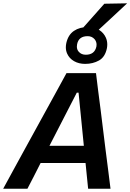

<svg xmlns="http://www.w3.org/2000/svg" viewBox="-48 -1164 804 1184"><path d="M-28.5 0Q3 -58 38 -122Q73 -185.5 104.5 -243.5L238.5 -487.5Q273 -550.5 302.5 -604Q331.5 -657.5 362 -713H544Q550.5 -658.5 557.2 -605.5Q564 -552.5 572.5 -487L603 -240.5Q610.5 -182.5 618.5 -119.5Q626.5 -56.5 633.5 0H495.5Q491.5 -38.5 487.5 -79L479.5 -159H202.5Q182.5 -119 161.8 -78.8Q141 -38.5 121 0ZM425.5 -592.5 257 -265H469L436.5 -592.5ZM477.5 -770Q438 -770 408.8 -786.8Q379.5 -803.5 366.5 -832.5Q358 -850.5 358 -872.5Q358 -885 361 -899Q372.5 -949.5 408 -973.5Q443.5 -997.5 495.5 -997.5Q535.5 -997.5 563.8 -979.2Q592 -961 605 -931.5Q613.5 -912 613.5 -890Q613.5 -879 611.5 -867.5Q600.5 -812.5 562.8 -791.2Q525 -770 477.5 -770ZM481 -826.5Q535.5 -826.5 546.5 -877Q547.5 -883 547.5 -889Q547.5 -907 535.5 -922Q519 -941 492.5 -941Q437.5 -941 427.5 -891.5Q426 -883.5 426 -876.5Q426 -858 437.5 -845Q453.5 -826.5 481 -826.5ZM430 -954.5Q472.5 -1002 513 -1048Q554 -1094 595.5 -1141L736 -1143.5Q684 -1095 633.5 -1048Q583 -1001 534 -956Z"/></svg>

Font: Heraclito SemiBold
Style: Italic
Weight: 600
Italic angle: -12°
Designer: Kostas Bartsokas (font) & Cristiano Sobral (main changes)
Foundry: Kostas Bartsokas (font) & Cristiano Sobral (main changes)
Version: Version 1.00;July 8, 2020;FontCreator 13.0.0.2655 64-bit